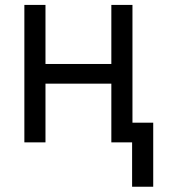

<svg xmlns="http://www.w3.org/2000/svg" viewBox="-20 -565 674 762"><path d="M160.5 -545.5V-311.1H421.9V-545.5H505.7V0H421.9V-233H160.5V0H76.7V-545.5ZM588.1 -78.1V176.1H504.3V-78.1Z"/></svg>

Font: Inter UI
Style: Regular
Weight: 400
Designer: Rasmus Andersson
Foundry: rsms
Version: 3.2;8d6f07862